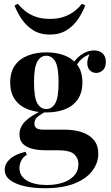

<svg xmlns="http://www.w3.org/2000/svg" viewBox="-20 -808 585 1016"><path d="M216 188Q157 188 109 177Q61 166 33 144.5Q5 123 5 90Q5 58 33 33Q61 8 115 -5L122 11Q103 22 93 41Q83 60 83 81Q83 124 122.5 147.5Q162 171 228 171Q273 171 311 159Q349 147 372 122Q395 97 395 60Q395 29 372.5 8Q350 -13 283 -13H217Q180 -13 149.5 -21Q119 -29 101 -47Q83 -65 83 -97Q83 -136 115 -167.5Q147 -199 215 -229L226 -220Q201 -207 181.5 -192Q162 -177 162 -154Q162 -122 206 -122H319Q371 -122 411.5 -109Q452 -96 476 -68Q500 -40 500 6Q500 54 469 95.5Q438 137 375.5 162.5Q313 188 216 188ZM225 -213Q171 -213 127.5 -229.5Q84 -246 59 -281.5Q34 -317 34 -372Q34 -427 59 -462Q84 -497 127.5 -514Q171 -531 225 -531Q280 -531 323 -514Q366 -497 391 -462Q416 -427 416 -372Q416 -317 391 -281.5Q366 -246 323 -229.5Q280 -213 225 -213ZM225 -231Q255 -231 272.5 -261.5Q290 -292 290 -372Q290 -452 272.5 -482.5Q255 -513 225 -513Q195 -513 177.5 -482.5Q160 -452 160 -372Q160 -292 177.5 -261.5Q195 -231 225 -231ZM376 -446 357 -453Q372 -490 406 -515.5Q440 -541 478 -541Q507 -541 523.5 -525Q540 -509 540 -480Q540 -450 524 -436Q508 -422 489 -422Q472 -422 458 -433.5Q444 -445 442 -469.5Q440 -494 458 -531L468 -527Q429 -512 410 -494Q391 -476 376 -446ZM414 -788 431 -779Q418 -744 394 -708Q370 -672 333 -648.5Q296 -625 244 -625Q192 -625 155 -648.5Q118 -672 94 -708Q70 -744 57 -779L74 -788Q89 -770 111 -751.5Q133 -733 166 -720.5Q199 -708 244 -708Q289 -708 322 -720.5Q355 -733 377.5 -751.5Q400 -770 414 -788Z"/></svg>

Font: Playfair Display SemiBold
Style: Regular
Weight: 600
Designer: Claus Eggers Sørensen
Foundry: Claus Eggers Sørensen
Version: Version 1.203